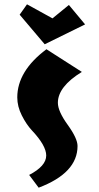

<svg xmlns="http://www.w3.org/2000/svg" viewBox="-20 -761 459 889"><path d="M60 -310Q60 -432 195 -533L359 -428Q248 -360 248 -285Q248 -246 293.5 -183Q339 -120 339 -85Q339 40 159 108L115 49Q194 8 194 -41Q194 -87 127 -158Q102 -185 81 -226.5Q60 -268 60 -310ZM374 -648 187 -556 71 -693 105 -741 223 -676 299 -738Z"/></svg>

Font: Joti One
Style: Regular
Weight: 400
Designer: Eduardo Rodriguez Tunni
Foundry: Eduardo Rodriguez Tunni
Version: Version 1.001